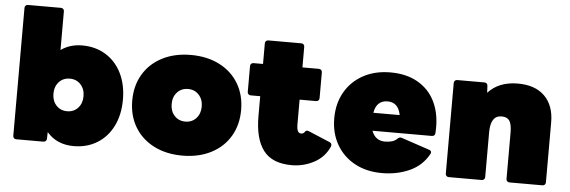

<svg xmlns="http://www.w3.org/2000/svg" viewBox="-49 -904 3168 1068"><g transform="rotate(5 1535.0 -370.0)"><path d="M239 -55 238 -18Q238 -10 232.5 -5Q227 0 219 0H68Q60 0 55 -5Q50 -10 50 -18V-732Q50 -740 55 -745Q60 -750 68 -750H252Q260 -750 265 -745Q270 -740 270 -732V-516Q320 -552 389 -552Q463 -552 520 -517Q577 -482 608.5 -418.5Q640 -355 640 -271Q640 -187 608.5 -123.5Q577 -60 520 -25Q463 10 389 10Q295 10 239 -55ZM420 -271Q420 -311 396.5 -336.5Q373 -362 336 -362Q299 -362 275.5 -336.5Q252 -311 252 -271Q252 -231 275.5 -205.5Q299 -180 336 -180Q373 -180 396.5 -205.5Q420 -231 420 -271Z M692 -271Q692 -354 729.5 -417.5Q767 -481 836 -516.5Q905 -552 996 -552Q1087 -552 1156 -516.5Q1225 -481 1262.5 -417.5Q1300 -354 1300 -271Q1300 -188 1262.5 -124.5Q1225 -61 1156 -25.5Q1087 10 996 10Q905 10 836 -25.5Q767 -61 729.5 -124.5Q692 -188 692 -271ZM1080 -271Q1080 -311 1056.5 -336.5Q1033 -362 996 -362Q959 -362 935.5 -336.5Q912 -311 912 -271Q912 -231 935.5 -205.5Q959 -180 996 -180Q1033 -180 1056.5 -205.5Q1080 -231 1080 -271Z M1399 -245V-357H1346Q1338 -357 1333 -362Q1328 -367 1328 -375V-519Q1328 -527 1333 -532Q1338 -537 1346 -537H1399V-652Q1399 -660 1404 -665Q1409 -670 1417 -670H1601Q1609 -670 1614 -665Q1619 -660 1619 -652V-537H1711Q1719 -537 1724 -532Q1729 -527 1729 -519V-375Q1729 -367 1724 -362Q1719 -357 1711 -357H1619V-221Q1619 -194 1625 -182Q1631 -170 1644 -170Q1650 -170 1655 -172.5Q1660 -175 1666 -184Q1671 -189 1676 -189Q1679 -189 1687 -186L1806 -136Q1817 -131 1817 -120Q1817 -115 1814 -109Q1787 -50 1729 -20Q1671 10 1607 10Q1497 10 1448 -55Q1399 -120 1399 -245Z M1820 -271Q1820 -354 1856.5 -417.5Q1893 -481 1958.5 -516.5Q2024 -552 2110 -552Q2198 -552 2261 -516.5Q2324 -481 2356.5 -417.5Q2389 -354 2389 -270Q2389 -248 2388 -237Q2386 -220 2369 -220H2038Q2058 -166 2112 -166Q2158 -166 2179 -187Q2190 -199 2203 -195L2361 -142Q2373 -138 2373 -128Q2373 -124 2370 -119Q2334 -53 2264.5 -21.5Q2195 10 2110 10Q2024 10 1958.5 -25.5Q1893 -61 1856.5 -124.5Q1820 -188 1820 -271ZM2034 -320H2181Q2168 -390 2108 -390Q2046 -390 2034 -320Z M2483 0Q2475 0 2470 -5Q2465 -10 2465 -18V-524Q2465 -532 2470 -537Q2475 -542 2483 -542H2634Q2652 -542 2653 -524L2655 -486Q2715 -552 2821 -552Q2918 -552 2971 -499.5Q3024 -447 3024 -353V-18Q3024 -10 3019 -5Q3014 0 3006 0H2822Q2814 0 2809 -5Q2804 -10 2804 -18V-275Q2804 -323 2791 -342.5Q2778 -362 2747 -362Q2685 -362 2685 -268V-18Q2685 -10 2680 -5Q2675 0 2667 0Z"/></g></svg>

Font: LINE Seed Sans TH App Heavy
Style: Regular
Weight: 900
Designer: Dalton Maag Ltd | Thai characters by Cadson Demak Co.,Ltd.
Foundry: Dalton Maag Ltd
Version: Version 1.003